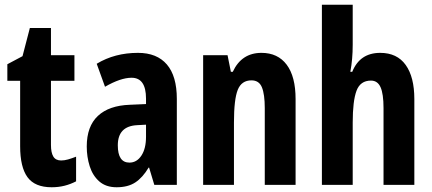

<svg xmlns="http://www.w3.org/2000/svg" viewBox="-20 -780 1823 810"><path d="M238 -103Q252 -103 267.5 -107.5Q283 -112 301 -119V-15Q278 -3 252.5 3.5Q227 10 198 10Q127 10 96 -32.5Q65 -75 65 -163V-439H11V-509L75 -543L106 -662H195V-547H294V-439H195V-168Q195 -136 205 -119.5Q215 -103 238 -103Z M562 -557Q642 -557 684 -508Q726 -459 726 -363V0H631L609 -73H607Q582 -31 551 -10.5Q520 10 472 10Q427 10 399 -14.5Q371 -39 358.5 -78.5Q346 -118 346 -162Q346 -247 393 -291Q440 -335 528 -338L596 -341V-364Q596 -452 535 -452Q489 -452 423 -414L388 -511Q464 -557 562 -557ZM559 -252Q477 -248 477 -167Q477 -94 526 -94Q557 -94 576.5 -123.5Q596 -153 596 -203V-254Z M1083 -557Q1152 -557 1189.5 -507Q1227 -457 1227 -362V0H1097V-324Q1097 -382 1085 -411.5Q1073 -441 1041 -441Q999 -441 983 -401Q967 -361 967 -263V0H837V-547H940L954 -477H962Q999 -557 1083 -557Z M1468 -591Q1468 -530 1458 -477H1466Q1498 -557 1584 -557Q1655 -557 1691.5 -506Q1728 -455 1728 -362V0H1598V-324Q1598 -384 1585.5 -412Q1573 -440 1545 -440Q1500 -440 1484 -397Q1468 -354 1468 -263V0H1338V-760H1468Z"/></svg>

Font: Noto Sans Khmer UI ExtraCondensed
Style: Bold
Weight: 700
Width: 2
Designer: Danh Hong and the Monotype Design Team
Foundry: Monotype Imaging Inc.
Version: Version 2.002; ttfautohint (v1.8.4.7-5d5b)